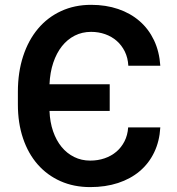

<svg xmlns="http://www.w3.org/2000/svg" viewBox="-20 -757 726 787"><path d="M349.8 9.9Q282.7 9.9 228 -14.4Q173.3 -38.7 134.4 -83.1Q95.5 -127.5 74.4 -190Q53.3 -252.5 53.3 -328.8V-380.7Q53.3 -460.9 74.8 -526.6Q96.2 -592.3 135.7 -639.2Q175.1 -686.1 230.5 -711.6Q285.9 -737.2 353.3 -737.2Q414.1 -737.2 464.5 -720Q514.9 -702.8 552 -670.6Q589.1 -638.5 611.2 -592.2Q633.2 -545.8 637.1 -487.6H506Q504.3 -519.9 491.7 -545.6Q479 -571.4 458.6 -589.3Q438.2 -607.2 411.2 -616.8Q384.2 -626.4 353.3 -626.4Q316.8 -626.4 286.4 -611Q256 -595.5 233.8 -567.5Q211.6 -539.4 198.3 -499.8Q185 -460.2 182.9 -411.6H429.7V-302.2H182.9Q184.7 -256.4 197.6 -218.9Q210.6 -181.5 232.4 -154.8Q254.3 -128.2 284.1 -113.5Q313.9 -98.7 349.8 -98.7Q381.4 -98.7 408.7 -108.1Q436.1 -117.5 456.9 -135.1Q477.6 -152.7 490.4 -177.9Q503.2 -203.1 505.3 -234.7H637.1Q633.9 -177.9 612 -132.5Q590.2 -87 552.7 -55.4Q515.3 -23.8 463.8 -6.9Q412.3 9.9 349.8 9.9Z"/></svg>

Font: Interop SemBd
Style: Regular
Weight: 600
Designer: Rasmus Andersson, Google, Jang Haemin
Foundry: jhaemin
Version: Version 1.008